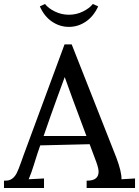

<svg xmlns="http://www.w3.org/2000/svg" viewBox="-33 -944 698 964"><path d="M0 0ZM645 0H402V-37H405Q462 -37 462 -82Q462 -98 451 -129L417 -220L166 -214H169Q157 -181 135 -110Q126 -80 111 -44L188 -48V0H-13V-37H-10Q13 -36 27.5 -46.5Q42 -57 51 -75Q60 -93 73 -130Q74 -134 84 -161L291 -721H327L551 -153Q578 -81 577 -44L645 -48ZM331 -449 292 -557 256 -459Q221 -363 186 -261H401ZM313 -809Q267 -809 228 -835.5Q189 -862 167 -912L193 -924Q210 -902 243 -886Q276 -870 313 -870Q350 -870 383 -886Q416 -902 433 -924L460 -912Q437 -862 398 -835.5Q359 -809 313 -809Z"/></svg>

Font: Sumana
Style: Regular
Weight: 400
Designer: Cyreal, Alexei Vanyashin (Devanagari), Olga Karpushina (Latin)
Foundry: Cyreal
Version: Version 1.015;PS 001.015;hotconv 1.0.70;makeotf.lib2.5.58329